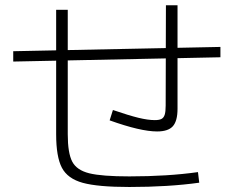

<svg xmlns="http://www.w3.org/2000/svg" viewBox="-20 -748 904 743"><path d="M197.3 -228.5V-513.2L31.2 -509.8V-549.8L197.3 -553.2V-710H242.2V-554.2L621.6 -562L622.1 -727.5H667V-563L833 -566.4V-526.4L667 -522.9V-327.1Q667 -279.8 648.9 -259.5Q630.9 -239.3 587.9 -239.3Q523.9 -239.3 404.3 -282.2L417 -322.3Q478.5 -301.3 515.6 -292.2Q552.7 -283.2 579.1 -283.2Q596.2 -283.2 605 -287.8Q613.8 -292.5 617.4 -304.2Q621.1 -315.9 621.1 -338.9L621.6 -522L242.2 -514.2V-228.5Q242.2 -155.8 259.5 -122.6Q276.9 -89.4 325.4 -77.4Q374 -65.4 480.5 -65.4Q628.4 -65.4 746.1 -82L751 -41Q631.8 -24.4 480.5 -24.4Q358.9 -24.4 300.3 -40.5Q241.7 -56.6 219.5 -98.9Q197.3 -141.1 197.3 -228.5Z"/></svg>

Font: Pretendard GOV ExtraLight
Style: Regular
Weight: 200
Designer: Base glyphs from Inter by Rasmus Andersson; Hangeul glyphs from Noto Sans CJK(Source Han Sans) by Jang Soo-young and Kan
Foundry: Kil Hyung-jin
Version: Version 1.309